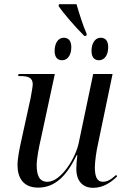

<svg xmlns="http://www.w3.org/2000/svg" viewBox="-20 -891 601 921"><path d="M384 -719H394L396 -728C376 -773 360 -827 347 -871H263L261 -862C286 -825 340 -763 384 -719ZM278 -602C301 -602 322 -622 322 -665C322 -697 307 -710 286 -710C258 -710 242 -682 242 -647C242 -616 256 -602 278 -602ZM455 -602C478 -602 499 -622 499 -665C499 -697 484 -710 463 -710C435 -710 419 -682 419 -647C419 -616 433 -602 455 -602ZM427 10C476 10 515 -18 542 -45L537 -52C514 -31 496 -19 473 -19C446 -19 435 -43 435 -88C435 -116 443 -171 450 -200L520 -536H427L358 -207C343 -132 272 -19 208 -19C169 -19 156 -48 156 -100C156 -129 167 -187 176 -225L243 -536H69L67 -526H78C114 -526 137 -519 137 -487C137 -475 131 -445 127 -421L82 -216C74 -180 64 -132 64 -99C64 -40 90 9 163 9C246 9 301 -50 348 -147H351C348 -123 346 -97 346 -80C346 -30 371 10 427 10Z"/></svg>

Font: Noto Serif Display SemiCondensed
Style: Italic
Weight: 400
Width: 4
Italic angle: -12°
Designer: Monotype Design Team
Foundry: Monotype Imaging Inc.
Version: Version 2.009